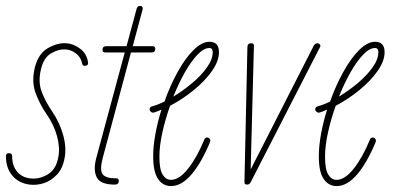

<svg xmlns="http://www.w3.org/2000/svg" viewBox="-33 -623 1333 648"><path d="M67 0Q30 -5 8.5 -30.5Q-13 -56 -13 -96Q-13 -106 -3 -106Q8 -106 8 -96Q8 -64 24.5 -44Q41 -24 69 -21Q98 -17 127.5 -34Q157 -51 164 -94Q170 -125 159.5 -163.5Q149 -202 124 -238Q103 -268 88 -306.5Q73 -345 84 -393Q96 -442 128.5 -460.5Q161 -479 190 -477Q214 -476 237 -459Q260 -442 264 -413Q266 -403 256 -401Q246 -399 244 -409Q240 -430 223.5 -442.5Q207 -455 190 -456Q165 -458 139.5 -443Q114 -428 105 -388Q95 -346 108 -312.5Q121 -279 141 -250Q168 -211 180 -168Q192 -125 185 -90Q179 -55 159.5 -34Q140 -13 115.5 -5Q91 3 67 0Z M354 0Q306 0 293.5 -24.5Q281 -49 292 -90L388 -446H322Q313 -446 313 -455Q313 -467 325 -467H394L428 -593Q431 -603 439 -603Q451 -603 448 -590L415 -467H482Q491 -467 491 -458Q491 -446 479 -446H409L314 -91Q303 -50 313 -35.5Q323 -21 360 -21Q368 -21 368 -12Q368 0 354 0Z M544 5Q517 5 500.5 -19Q484 -43 484 -95Q484 -130 491.5 -171Q499 -212 512 -253Q499 -247 486 -243Q481 -242 476.5 -245.5Q472 -249 472 -254Q472 -262 480 -264Q499 -269 522 -280Q541 -334 566.5 -380Q592 -426 620 -454Q648 -482 674 -482Q706 -482 706 -447Q706 -417 682.5 -383.5Q659 -350 621 -319Q583 -288 541 -266Q525 -221 515 -176Q505 -131 505 -94Q505 -51 516 -33.5Q527 -16 544 -16Q572 -16 602 -54Q632 -92 657 -153Q660 -159 666 -159Q671 -159 674.5 -154.5Q678 -150 676 -144Q647 -74 613.5 -34.5Q580 5 544 5ZM674 -461Q655 -461 633.5 -438.5Q612 -416 591 -379Q570 -342 552 -297Q585 -317 615.5 -342.5Q646 -368 665.5 -395.5Q685 -423 685 -447Q685 -461 674 -461Z M801 0Q792 0 792 -8L802 -464Q802 -477 815 -477Q824 -477 824 -469L813 -51L1026 -469Q1031 -477 1038 -477Q1043 -477 1046.5 -473Q1050 -469 1047 -464L813 -8Q809 0 801 0Z M1103 5Q1076 5 1059.5 -19Q1043 -43 1043 -95Q1043 -130 1050.5 -171Q1058 -212 1071 -253Q1058 -247 1045 -243Q1040 -242 1035.5 -245.5Q1031 -249 1031 -254Q1031 -262 1039 -264Q1058 -269 1081 -280Q1100 -334 1125.5 -380Q1151 -426 1179 -454Q1207 -482 1233 -482Q1265 -482 1265 -447Q1265 -417 1241.5 -383.5Q1218 -350 1180 -319Q1142 -288 1100 -266Q1084 -221 1074 -176Q1064 -131 1064 -94Q1064 -51 1075 -33.5Q1086 -16 1103 -16Q1131 -16 1161 -54Q1191 -92 1216 -153Q1219 -159 1225 -159Q1230 -159 1233.5 -154.5Q1237 -150 1235 -144Q1206 -74 1172.5 -34.5Q1139 5 1103 5ZM1233 -461Q1214 -461 1192.5 -438.5Q1171 -416 1150 -379Q1129 -342 1111 -297Q1144 -317 1174.5 -342.5Q1205 -368 1224.5 -395.5Q1244 -423 1244 -447Q1244 -461 1233 -461Z"/></svg>

Font: Zen Loop
Style: Italic
Weight: 400
Italic angle: -15°
Designer: Yoshimichi Ohira
Foundry: A-1 Corp ZenFonts
Version: Version 1.000; ttfautohint (v1.8.3)